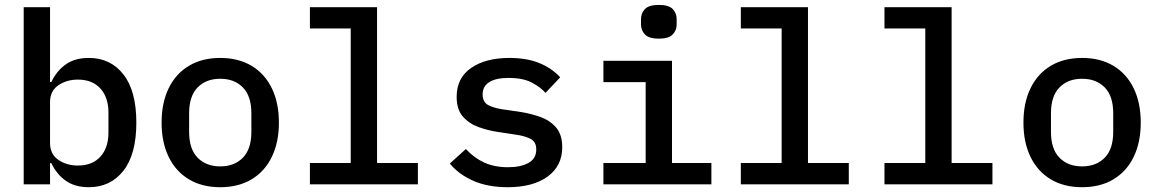

<svg xmlns="http://www.w3.org/2000/svg" viewBox="-20 -770 4840 802"><path d="M79 0V-740H189V-427.5H194.5Q217 -474.5 255 -501.2Q293 -528 351 -528Q441.5 -528 495.5 -459.2Q549.5 -390.5 549.5 -258Q549.5 -125.5 495.5 -56.8Q441.5 12 351 12Q293 12 255 -14.8Q217 -41.5 194.5 -88.5H189V0ZM305 -78.5Q366 -78.5 399.5 -115.8Q433 -153 433 -216V-300Q433 -363 399.5 -400.2Q366 -437.5 305 -437.5Q258.5 -437.5 223.8 -413.8Q189 -390 189 -343.5V-172.5Q189 -126 223.8 -102.2Q258.5 -78.5 305 -78.5Z M900 12Q824 12 769 -21Q714 -54 684.5 -114.8Q655 -175.5 655 -258Q655 -340.5 684.5 -401.2Q714 -462 769 -495Q824 -528 900 -528Q976 -528 1031 -495Q1086 -462 1115.5 -401.2Q1145 -340.5 1145 -258Q1145 -175.5 1115.5 -114.8Q1086 -54 1031 -21Q976 12 900 12ZM900 -75Q959 -75 994.5 -111.2Q1030 -147.5 1030 -219V-297Q1030 -368.5 994.5 -404.8Q959 -441 900 -441Q841 -441 805.5 -404.8Q770 -368.5 770 -297V-219Q770 -147.5 805.5 -111.2Q841 -75 900 -75Z M1274.5 0V-89H1445V-651H1274.5V-740H1555V-89H1725.5V0Z M2100.5 12Q2017.5 12 1956.5 -15Q1895.5 -42 1859 -87L1926 -147.5Q1959.5 -111 2002.2 -91.2Q2045 -71.5 2102 -71.5Q2155 -71.5 2187.5 -89.5Q2220 -107.5 2220 -145.5Q2220 -177.5 2197 -189.5Q2174 -201.5 2141 -206.5L2059 -219Q2018.5 -225 1979 -239.2Q1939.5 -253.5 1913.5 -283Q1887.5 -312.5 1887.5 -365.5Q1887.5 -444.5 1948 -486.2Q2008.5 -528 2108 -528Q2180.5 -528 2233 -506.5Q2285.5 -485 2320 -447L2258.5 -382Q2238.5 -405.5 2201.5 -425Q2164.5 -444.5 2104 -444.5Q2051.5 -444.5 2023.8 -427Q1996 -409.5 1996 -376Q1996 -343.5 2019.2 -331.2Q2042.5 -319 2075 -314L2156.5 -302Q2197.5 -295.5 2237 -281.5Q2276.5 -267.5 2302.5 -237.8Q2328.5 -208 2328.5 -155Q2328.5 -77 2267.5 -32.5Q2206.5 12 2100.5 12Z M2732 -608.5Q2691 -608.5 2674.2 -625.8Q2657.5 -643 2657.5 -668V-690Q2657.5 -715.5 2674.2 -732.5Q2691 -749.5 2732 -749.5Q2773 -749.5 2789.8 -732.5Q2806.5 -715.5 2806.5 -690V-668Q2806.5 -643 2789.8 -625.8Q2773 -608.5 2732 -608.5ZM2500.5 0V-89H2677V-427H2500.5V-516H2787V-89H2951.5V0Z M3074.5 0V-89H3245V-651H3074.5V-740H3355V-89H3525.5V0Z M3674.5 0V-89H3845V-651H3674.5V-740H3955V-89H4125.5V0Z M4500 12Q4424 12 4369 -21Q4314 -54 4284.5 -114.8Q4255 -175.5 4255 -258Q4255 -340.5 4284.5 -401.2Q4314 -462 4369 -495Q4424 -528 4500 -528Q4576 -528 4631 -495Q4686 -462 4715.5 -401.2Q4745 -340.5 4745 -258Q4745 -175.5 4715.5 -114.8Q4686 -54 4631 -21Q4576 12 4500 12ZM4500 -75Q4559 -75 4594.5 -111.2Q4630 -147.5 4630 -219V-297Q4630 -368.5 4594.5 -404.8Q4559 -441 4500 -441Q4441 -441 4405.5 -404.8Q4370 -368.5 4370 -297V-219Q4370 -147.5 4405.5 -111.2Q4441 -75 4500 -75Z"/></svg>

Font: Lilex Medium
Style: Regular
Weight: 500
Designer: Mike Abbink, Paul van der Laan, Pieter van Rosmalen, Mikhael Khrustik
Foundry: Mikhael Khrustik
Version: Version 1.100